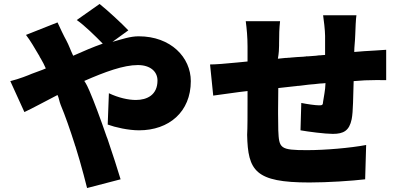

<svg xmlns="http://www.w3.org/2000/svg" viewBox="-20 -872 2040 968"><path d="M588 32C573 -19 548 -95 522 -172L518 -182C487 -272 454 -361 431 -414C424 -430 417 -446 405 -464C510 -510 603 -544 675 -544C737 -544 774 -512 774 -466C774 -393 721 -368 665 -368C627 -368 577 -379 529 -402L523 -244C561 -230 627 -215 681 -215C832 -215 942 -308 942 -463C942 -582 842 -689 679 -689C636 -689 594 -674 547 -661L627 -719C594 -754 519 -823 482 -852L367 -771C405 -745 462 -689 498 -652C449 -635 401 -614 349 -591C335 -620 328 -643 314 -669C303 -688 279 -739 270 -759L111 -696C133 -668 158 -624 174 -597C177 -593 179 -589 181 -584L186 -576C195 -560 204 -544 211 -527C186 -516 165 -510 140 -500C124 -493 77 -474 32 -463L103 -307C144 -326 200 -357 270 -393C277 -379 279 -360 286 -343C309 -288 333 -219 356 -147L359 -137C360 -136 360 -134 361 -132L364 -122C369 -106 374 -89 379 -72L382 -62C396 -14 408 33 419 76L588 32Z M1821 32 1826 -141C1746 -126 1620 -115 1528 -115C1391 -115 1387 -124 1383 -215C1383 -237 1382 -266 1382 -299V-315C1382 -350 1383 -389 1383 -428C1409 -431 1437 -434 1464 -437L1474 -438C1477 -439 1481 -439 1484 -439L1494 -440C1507 -442 1520 -443 1534 -445L1544 -446C1557 -447 1571 -448 1585 -450L1595 -451C1603 -451 1612 -452 1621 -453C1620 -414 1612 -384 1609 -360C1608 -342 1605 -341 1588 -341C1570 -341 1528 -347 1499 -353L1495 -215C1534 -208 1619 -197 1658 -197C1712 -197 1741 -213 1753 -271C1761 -311 1760 -385 1763 -463C1784 -464 1802 -466 1819 -467C1846 -468 1909 -469 1927 -468V-621C1893 -618 1844 -616 1816 -614C1799 -613 1785 -611 1766 -610C1766 -637 1770 -661 1771 -696C1772 -725 1774 -779 1777 -795H1609C1612 -776 1619 -718 1619 -691V-595L1604 -594C1599 -593 1593 -593 1588 -593L1573 -591C1560 -590 1547 -589 1533 -588H1523C1522 -587 1520 -587 1518 -587L1508 -586C1489 -585 1469 -584 1449 -582L1439 -581C1438 -581 1436 -581 1435 -581L1425 -580C1423 -580 1422 -580 1420 -580L1410 -579C1404 -578 1397 -578 1391 -577L1381 -576C1386 -604 1387 -626 1387 -642V-652C1387 -698 1388 -728 1392 -765H1219C1224 -727 1228 -685 1228 -637V-562C1208 -560 1190 -558 1177 -557C1118 -551 1066 -547 1039 -547L1055 -390C1081 -394 1154 -404 1186 -408C1198 -409 1213 -411 1228 -413V-395V-389V-365C1228 -293 1228 -227 1226 -192C1230 -11 1266 48 1540 48C1632 48 1754 40 1821 32Z"/></svg>

Font: Glow Sans SC Normal Heavy
Style: Regular
Weight: 900
Designer: Ryoko NISHIZUKA (kana, bopomofo & ideographs); Paul D. Hunt (Latin, Greek & Cyrillic); Sandoll Communications, Soo-young
Version: Version 0.93